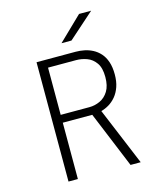

<svg xmlns="http://www.w3.org/2000/svg" viewBox="-130 -995 910 1088"><g transform="rotate(-15 325.0 -451.0)"><path d="M135 0V-700H364.5Q389 -700 414.5 -695Q440 -690 463.5 -677.8Q487 -665.5 505.5 -645Q524 -624.5 534.8 -593.2Q545.5 -562 545.5 -519Q545.5 -478 534.8 -446.8Q524 -415.5 505.5 -393.2Q487 -371 464 -357.2Q441 -343.5 416.5 -337Q392 -330.5 369 -330.5H190V0ZM499 0 355.5 -348.5 411 -354.5 558.5 0ZM190 -376.5H358.5Q391 -376.5 421.2 -390.5Q451.5 -404.5 470.8 -435.8Q490 -467 490 -518.5Q490 -572 469.5 -601.2Q449 -630.5 418 -642Q387 -653.5 354.5 -653.5H190ZM358 -767.5H299.5L438.5 -902H509.5Z"/></g></svg>

Font: Trispace Thin ExtraLight
Style: Regular
Weight: 250
Version: Version 1.210